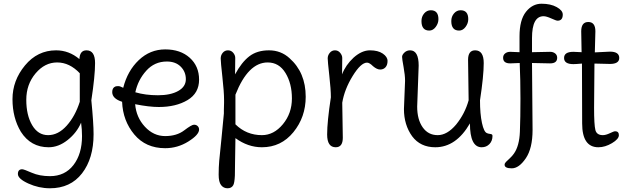

<svg xmlns="http://www.w3.org/2000/svg" viewBox="-20 -780 3363 1030"><path d="M408 -234V-387Q353 -445 286.5 -445Q220 -445 170.5 -386Q121 -327 121 -244.5Q121 -162 152.5 -108.5Q184 -55 238 -55Q292 -55 337.5 -105.5Q383 -156 408 -234ZM406 -463Q408 -510 444 -510Q490 -510 490 -441.5Q490 -373 470 -242Q482 -120 482 -60Q482 70 420 150Q358 230 248 230Q188 230 132 204.5Q76 179 76 153.5Q76 128 99 128Q108 128 150 146.5Q192 165 248 165Q328 165 374 105.5Q420 46 420 -50Q420 -85 415 -122Q392 -68 343 -29Q294 10 241 10Q145 10 92 -73Q47 -148 47 -248Q47 -348 114 -429Q181 -510 281 -510Q350 -510 406 -463Z M875 -450Q809 -450 764.5 -400.5Q720 -351 706 -285Q760 -269 827.5 -269Q895 -269 936 -292Q977 -315 977 -355Q977 -395 949.5 -422.5Q922 -450 875 -450ZM832 -206Q780 -206 705 -221Q711 -150 757.5 -100Q804 -50 866 -50Q928 -50 968 -80.5Q1008 -111 1020.5 -111Q1033 -111 1040.5 -103.5Q1048 -96 1048 -85Q1048 -57 990.5 -21Q933 15 866 15Q762 15 700.5 -58.5Q639 -132 635 -234Q582 -251 582 -286Q582 -309 599 -316Q605 -318 614.5 -318Q624 -318 641 -309Q664 -400 724.5 -457.5Q785 -515 866.5 -515Q948 -515 998 -470Q1048 -425 1048 -352.5Q1048 -280 986 -243Q924 -206 832 -206Z M1416 -445Q1311 -445 1243 -272V-113Q1302 -55 1385 -55Q1449 -55 1497.5 -113.5Q1546 -172 1546 -252Q1546 -332 1511.5 -388.5Q1477 -445 1416 -445ZM1243 -39Q1241 37 1241 87.5Q1241 138 1240 162Q1238 203 1231 214Q1222 230 1200.5 230Q1179 230 1166 213Q1153 196 1153 157Q1153 118 1156 83L1168 -36Q1179 -151 1181 -171V-190L1182 -228V-244Q1182 -286 1173 -367Q1164 -448 1164 -466Q1164 -484 1175 -497Q1186 -510 1203 -510Q1220 -510 1231 -497Q1242 -484 1242 -469Q1242 -454 1241.5 -423Q1241 -392 1241 -381Q1276 -446 1317.5 -478Q1359 -510 1423 -510Q1487 -510 1533 -468Q1620 -391 1620 -261Q1620 -152 1554 -71Q1488 10 1385 10Q1310 10 1243 -39Z M1816 -229 1819 -41Q1819 10 1781 10Q1735 10 1735 -58.5Q1735 -127 1755 -258Q1755 -300 1746.5 -375.5Q1738 -451 1738 -467Q1738 -483 1749 -496.5Q1760 -510 1777 -510Q1794 -510 1805 -496.5Q1816 -483 1816 -469Q1816 -455 1815.5 -424Q1815 -393 1815 -381Q1834 -431 1877 -471Q1921 -510 1964.5 -510Q2008 -510 2033.5 -492.5Q2059 -475 2059 -453Q2059 -431 2048 -419Q2037 -407 2019.5 -407Q2002 -407 1981 -425Q1962 -444 1949 -444Q1916 -444 1872 -372.5Q1828 -301 1816 -229Z M2226 -428 2218 -208Q2218 -139 2247.5 -97Q2277 -55 2328 -55Q2379 -55 2427 -112Q2474 -170 2494 -242L2491 -459Q2491 -510 2529 -510Q2575 -510 2575 -441.5Q2575 -373 2555 -242Q2555 -169 2565.5 -120.5Q2576 -72 2592 -66Q2598 -63 2606.5 -62Q2615 -61 2618.5 -59Q2622 -57 2622 -51Q2622 -24 2605.5 -7Q2589 10 2564 10Q2501 10 2501 -118Q2427 10 2315 10Q2235 10 2191 -49Q2147 -110 2147 -195L2153 -346Q2153 -377 2145 -420.5Q2137 -464 2137 -475Q2137 -486 2149.5 -498Q2162 -510 2180 -510Q2226 -510 2226 -428ZM2291 -725Q2332 -725 2332 -677Q2332 -655 2317.5 -635.5Q2303 -616 2283 -616Q2241 -616 2241 -667Q2241 -691 2255.5 -708Q2270 -725 2291 -725ZM2451 -725Q2492 -725 2492 -677Q2492 -655 2477.5 -635.5Q2463 -616 2443 -616Q2401 -616 2401 -667Q2401 -691 2415.5 -708Q2430 -725 2451 -725Z M2717 -502 2767 -500V-585Q2767 -673 2801.5 -716.5Q2836 -760 2885 -760Q2934 -760 2966.5 -742Q2999 -724 2999 -702Q2999 -669 2971 -669Q2964 -669 2937.5 -681Q2911 -693 2896 -693Q2834 -693 2834 -576V-500L2931 -502Q2947 -502 2958 -493.5Q2969 -485 2969 -470Q2969 -440 2931 -440L2834 -442L2837 -83Q2837 16 2800.5 69.5Q2764 123 2725.5 123Q2687 123 2687 104Q2687 96 2694.5 88.5Q2702 81 2715 69Q2728 57 2737 44Q2766 3 2769 -73Q2772 -149 2772 -251Q2772 -353 2768 -442L2717 -440Q2679 -440 2679 -470Q2679 -485 2690 -493.5Q2701 -502 2717 -502Z M3252 -437 3169 -439 3167 -202Q3167 -110 3174 -82.5Q3181 -55 3214 -55Q3230 -55 3252 -65.5Q3274 -76 3279 -76Q3300 -76 3300 -55Q3300 -34 3263 -12Q3226 10 3190 10Q3103 10 3103 -118L3102 -439Q3069 -436 3056 -436Q3006 -436 3006 -469Q3006 -502 3056 -502L3100 -500L3098 -612Q3098 -662 3136 -662Q3174 -662 3174 -612L3171 -499L3252 -503Q3302 -503 3302 -469Q3302 -437 3252 -437Z"/></svg>

Font: Delius Swash Caps
Style: Regular
Weight: 400
Designer: Natalia Raices
Foundry: Natalia Raices
Version: Version 1.002